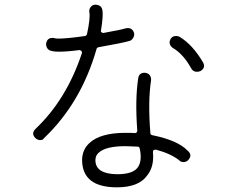

<svg xmlns="http://www.w3.org/2000/svg" viewBox="-20 -781 1040 821"><path d="M131 -191Q112 -210 132 -230Q264 -355 330 -553Q332 -558 328 -562.5Q324 -567 320 -567Q268 -560 232 -560Q208 -560 194 -565Q184 -569 179.5 -580Q175 -591 179 -602Q185 -619 205 -619Q209 -619 214 -617.5Q219 -616 230 -616Q267 -616 344 -627Q350 -629 352 -635Q367 -705 362 -729Q360 -740 367 -750Q374 -760 386 -761Q414 -761 418 -737Q422 -713 412 -652Q410 -646 414 -643Q418 -640 422 -640Q500 -654 518 -660Q521 -661 526 -661Q546 -661 553 -641Q556 -631 550 -620Q544 -609 534 -606Q503 -597 401 -579Q394 -577 393 -572Q327 -341 168 -190Q164 -182 152 -182Q140 -182 131 -191ZM480 20Q333 20 331 -95Q331 -141 363 -170Q410 -213 517 -213Q543 -213 557 -212Q562 -212 564.5 -215Q567 -218 567 -223Q557 -355 571 -446Q574 -470 599 -470Q615 -468 621 -458.5Q627 -449 626 -438Q612 -347 623 -212Q623 -205 631 -203Q740 -181 782 -137Q804 -119 786 -98Q778 -88 764 -88Q753 -88 747 -95Q711 -124 647 -141Q640 -141 637 -139Q634 -137 634 -130Q640 -67 608 -29Q572 20 480 20ZM517 -156Q432 -156 402 -128Q388 -116 388 -96Q388 -37 481 -36Q545 -36 567 -62.5Q589 -89 578 -144Q576 -154 569 -154Q530 -156 517 -156ZM822 -474Q806 -474 798 -488Q764 -550 719 -576Q709 -583 706 -593.5Q703 -604 710 -615Q718 -628 734 -627Q742 -627 749 -623Q804 -589 847 -516Q862 -492 837 -477Q829 -474 822 -474Z"/></svg>

Font: Shin Retro Maru Gothic Regular
Style: Regular
Weight: 400
Designer: Iose
Foundry: Typographish
Version: Version 1.002